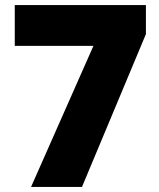

<svg xmlns="http://www.w3.org/2000/svg" viewBox="-20 -734 626 754"><path d="M102 0 347 -554H38V-714H553V-600L302 0Z"/></svg>

Font: Noto Sans Syriac Eastern Black
Style: Regular
Weight: 900
Designer: Patrick Giasson and the Monotype Design Team
Foundry: Monotype Imaging Inc.
Version: Version 3.001; ttfautohint (v1.8.4.7-5d5b)